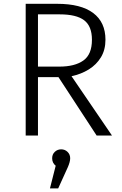

<svg xmlns="http://www.w3.org/2000/svg" viewBox="-20 -725 655 1027"><path d="M544.1 -512.3Q544.1 -458.5 520 -418.7Q495.9 -379 454.9 -353.6Q413.8 -328.2 362.6 -317.4L579 0H496.9L292.8 -312.3H183.1V0H117.4V-704.6H286.2Q412.8 -704.6 478.5 -655.4Q544.1 -606.2 544.1 -512.3ZM471.8 -512.3Q471.8 -585.1 430 -616.7Q388.2 -648.2 299.5 -648.2H183.1V-368.7H297.4Q380 -368.7 425.9 -401.3Q471.8 -433.8 471.8 -512.3ZM307.2 73.8Q327.2 73.8 341.3 87.4Q355.4 101 355.4 121.5Q355.4 140.5 342.6 169.7L291.3 282.6H247.2L277.9 161.5Q259 146.7 259 121.5Q259 100.5 273.1 87.2Q287.2 73.8 307.2 73.8Z"/></svg>

Font: Fira Code Light
Style: Regular
Weight: 300
Monospace: yes
Designer: Carrois Corporate, Edenspiekermann AG, Nikita Prokopov
Foundry: Carrois Corporate, Edenspiekermann AG, Nikita Prokopov
Version: Version 6.000; ttfautohint (v1.8.2) -l 8 -r 50 -G 200 -x 14 